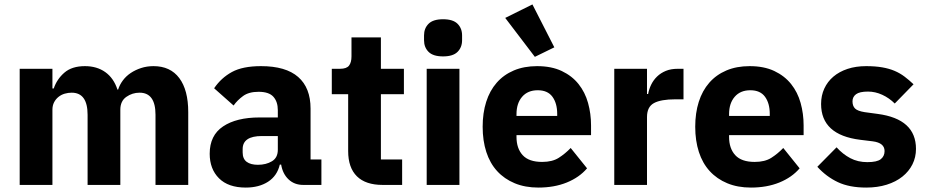

<svg xmlns="http://www.w3.org/2000/svg" viewBox="-20 -836 4193 868"><path d="M69 0V-525H217V-436H223Q237 -478 271 -507.5Q305 -537 364 -537Q418 -537 456 -510Q494 -483 511 -431H514Q521 -453 535.5 -472.5Q550 -492 571 -506Q592 -520 618 -528.5Q644 -537 674 -537Q750 -537 790.5 -483Q831 -429 831 -329V0H683V-317Q683 -417 611 -417Q578 -417 551 -398Q524 -379 524 -340V0H376V-317Q376 -417 304 -417Q288 -417 272.5 -412.5Q257 -408 244.5 -398Q232 -388 224.5 -373.5Q217 -359 217 -340V0Z M1351 0Q1311 0 1284.5 -25Q1258 -50 1251 -92H1245Q1233 -41 1192 -14.5Q1151 12 1091 12Q1012 12 970 -30Q928 -72 928 -141Q928 -224 988.5 -264.5Q1049 -305 1153 -305H1236V-338Q1236 -376 1216 -398.5Q1196 -421 1149 -421Q1105 -421 1079 -402Q1053 -383 1036 -359L948 -437Q980 -484 1028.5 -510.5Q1077 -537 1160 -537Q1272 -537 1328 -488Q1384 -439 1384 -345V-115H1433V0ZM1146 -91Q1183 -91 1209.5 -107Q1236 -123 1236 -159V-221H1164Q1077 -221 1077 -162V-147Q1077 -118 1095 -104.5Q1113 -91 1146 -91Z M1710 0Q1633 0 1593.5 -39Q1554 -78 1554 -153V-410H1480V-525H1517Q1547 -525 1558 -539.5Q1569 -554 1569 -581V-667H1702V-525H1806V-410H1702V-115H1798V0Z M1983 -581Q1938 -581 1917.5 -601.5Q1897 -622 1897 -654V-676Q1897 -708 1917.5 -728.5Q1938 -749 1983 -749Q2028 -749 2048.5 -728.5Q2069 -708 2069 -676V-654Q2069 -622 2048.5 -601.5Q2028 -581 1983 -581ZM1909 -525H2057V0H1909Z M2162 0ZM2414 12Q2354 12 2307 -7.5Q2260 -27 2227.5 -62.5Q2195 -98 2178.5 -149Q2162 -200 2162 -263Q2162 -325 2178 -375.5Q2194 -426 2225.5 -462Q2257 -498 2303 -517.5Q2349 -537 2408 -537Q2473 -537 2519.5 -515Q2566 -493 2595.5 -456Q2625 -419 2638.5 -370.5Q2652 -322 2652 -269V-225H2315V-217Q2315 -165 2343 -134.5Q2371 -104 2431 -104Q2477 -104 2506 -122.5Q2535 -141 2560 -167L2634 -75Q2599 -34 2542.5 -11Q2486 12 2414 12ZM2411 -428Q2366 -428 2340.5 -398.5Q2315 -369 2315 -320V-312H2499V-321Q2499 -369 2477.5 -398.5Q2456 -428 2411 -428ZM2264 -755 2387 -816 2486 -622 2398 -579Z M2757 0V-525H2905V-411H2910Q2914 -433 2924 -453.5Q2934 -474 2950.5 -490Q2967 -506 2990 -515.5Q3013 -525 3044 -525H3070V-387H3033Q2968 -387 2936.5 -370Q2905 -353 2905 -307V0Z M3375 12Q3315 12 3268 -7.5Q3221 -27 3188.5 -62.5Q3156 -98 3139.5 -149Q3123 -200 3123 -263Q3123 -325 3139 -375.5Q3155 -426 3186.5 -462Q3218 -498 3264 -517.5Q3310 -537 3369 -537Q3434 -537 3480.5 -515Q3527 -493 3556.5 -456Q3586 -419 3599.5 -370.5Q3613 -322 3613 -269V-225H3276V-217Q3276 -165 3304 -134.5Q3332 -104 3392 -104Q3438 -104 3467 -122.5Q3496 -141 3521 -167L3595 -75Q3560 -34 3503.5 -11Q3447 12 3375 12ZM3372 -428Q3327 -428 3301.5 -398.5Q3276 -369 3276 -320V-312H3460V-321Q3460 -369 3438.5 -398.5Q3417 -428 3372 -428Z M3896 12Q3820 12 3768 -12.5Q3716 -37 3675 -82L3762 -170Q3790 -139 3824 -121Q3858 -103 3901 -103Q3945 -103 3962 -116.5Q3979 -130 3979 -153Q3979 -190 3926 -197L3869 -204Q3692 -226 3692 -366Q3692 -404 3706.5 -435.5Q3721 -467 3747.5 -489.5Q3774 -512 3811.5 -524.5Q3849 -537 3896 -537Q3937 -537 3968.5 -531.5Q4000 -526 4024.5 -515.5Q4049 -505 4069.5 -489.5Q4090 -474 4110 -455L4025 -368Q4000 -393 3968.5 -407.5Q3937 -422 3904 -422Q3866 -422 3850 -410Q3834 -398 3834 -378Q3834 -357 3845.5 -345.5Q3857 -334 3889 -329L3948 -321Q4121 -298 4121 -163Q4121 -125 4105 -93Q4089 -61 4059.5 -37.5Q4030 -14 3988.5 -1Q3947 12 3896 12Z"/></svg>

Font: Aneliza ExtraBold
Style: Regular
Weight: 800
Designer: Mike Abbink, Paul van der Laan, Pieter van Rosmalen
Foundry: Bold Monday
Version: Version 3.001;September 8, 2019;FontCreator 11.5.0.2425 64-b